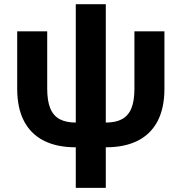

<svg xmlns="http://www.w3.org/2000/svg" viewBox="-20 -696 870 920"><path d="M343.1 9.8Q252.4 9.8 189.8 -22Q127.3 -53.8 94.8 -116.3Q62.4 -178.8 62.4 -270.6V-545.9H206.2V-270.6Q206.2 -212.7 220.9 -177Q235.5 -141.3 265.9 -125Q296.3 -108.7 343.1 -108.7H486.9Q534.2 -108.7 564.5 -125Q594.8 -141.3 609.5 -177Q624.1 -212.7 624.1 -270.6V-545.9H767.9V-270.6Q767.9 -178.8 735.5 -116.3Q703 -53.8 640.5 -22Q577.9 9.8 486.9 9.8ZM343.1 204.1V-675.8H486.9V204.1Z"/></svg>

Font: Inter Variable LoSnoCo
Style: Regular
Weight: 400
Designer: Rasmus Andersson
Foundry: rsms
Version: Version 4.000;git-a52131595; featfreeze: case,dlig,ss01,ss02